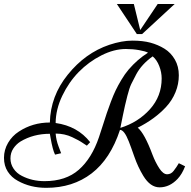

<svg xmlns="http://www.w3.org/2000/svg" viewBox="-20 -903 935 940"><path d="M855.5 -104 886.2 -88.9Q871.6 -50.8 849.6 -27.3Q810.5 14.2 761.2 14.2Q715.8 14.2 681.6 -42Q655.3 -85.4 637.7 -136Q620.1 -186.5 610.4 -210.9Q588.4 -267.1 567.4 -267.1Q520.5 -124.5 428.5 -54Q336.4 16.6 206.5 16.6Q128.4 16.6 67.4 -17.6Q36.6 -34.2 18.1 -62.7Q-0.5 -91.3 -0.5 -130.4Q-0.5 -169.4 19.5 -203.6Q39.6 -237.8 72.3 -258.8Q139.6 -303.2 224.1 -303.2Q227.1 -432.6 311.5 -537.1Q397 -643.6 515.1 -683.6Q576.7 -704.1 627.9 -704.1Q679.2 -704.1 716.3 -694.1Q753.4 -684.1 785.2 -664.6Q816.9 -645 836.2 -611.3Q855.5 -577.6 855.5 -534.4Q855.5 -491.2 839.1 -451.4Q822.8 -411.6 793.5 -379.9Q738.8 -320.3 654.3 -277.8Q687.5 -250.5 726.6 -145.5Q740.7 -108.4 759.8 -79.1Q778.8 -49.8 798.3 -49.8Q817.4 -49.8 830.1 -66.4Q846.2 -87.4 855.5 -104ZM279.3 -152.8 249.5 -146Q237.8 -168.9 227.5 -228.5L224.1 -248Q143.1 -248 80.1 -210Q59.1 -196.8 45.2 -175.8Q31.2 -154.8 31.2 -127.4Q31.2 -100.1 46.4 -77.4Q61.5 -54.7 86.9 -42Q136.7 -16.1 197.8 -16.1Q302.2 -16.1 365.7 -71.8Q429.2 -127.4 464.4 -231Q471.7 -252.4 483.6 -289.8Q495.6 -327.1 502.9 -349.4Q510.3 -371.6 522.9 -405Q535.6 -438.5 546.4 -460.9Q557.1 -483.4 574 -511.7Q590.8 -540 608.9 -561.5Q652.3 -612.3 704.6 -645Q692.9 -651.9 661.6 -657.5Q630.4 -663.1 596.2 -663.1Q538.1 -663.1 476.3 -631.8Q414.6 -600.6 365.7 -550.8Q316.9 -501 284.9 -434.1Q252.9 -367.2 252.4 -300.8Q359.9 -285.6 421.4 -207L405.3 -189.9Q402.3 -191.4 389.2 -200.4Q376 -209.5 363.5 -216.3Q351.1 -223.1 333.5 -231.4Q296.4 -249 252.4 -249Q254.9 -217.3 266.8 -185.8Q278.8 -154.3 279.3 -152.8ZM569.3 -276.9Q656.7 -304.2 714.1 -368.2Q771.5 -432.1 771.5 -519Q771.5 -548.8 759.8 -579.3Q748 -609.9 727.5 -627Q673.3 -588.4 647 -539.1Q631.8 -510.7 622.6 -491.5Q613.3 -472.2 603.5 -433.6Q591.3 -386.2 581.5 -337.6Q571.8 -289.1 569.3 -276.9ZM675.8 -736.3H649.9L552.2 -883.3H635.3L666.5 -755.9L752 -883.3H835Z"/></svg>

Font: Niconne
Style: Regular
Weight: 400
Designer: Vernon Adams
Foundry: Vernon Adams
Version: Version 1.002